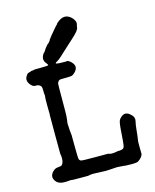

<svg xmlns="http://www.w3.org/2000/svg" viewBox="-120 -868 787 973"><g transform="rotate(-15 273.5 -382.0)"><path d="M272 -767Q313 -804 348 -771Q369 -750 363 -731Q361 -726 360.5 -718.5Q360 -711 352 -700Q344 -689 319.5 -667Q295 -645 287 -637.5Q279 -630 273 -624.5Q267 -619 262.5 -615Q258 -611 243 -597Q228 -583 219 -578.5Q210 -574 209.5 -571.5Q209 -569 209.5 -569Q210 -569 216 -567.5Q222 -566 232.5 -566Q243 -566 252 -565.5Q261 -565 263 -566Q273 -569 288 -554Q316 -526 287 -499Q278 -490 271 -488Q264 -486 238 -486Q212 -486 208 -485Q204 -484 199.5 -479Q195 -474 194 -467Q193 -460 193 -380Q193 -300 192 -297Q191 -294 191 -287.5Q191 -281 189 -271Q187 -261 188 -254.5Q189 -248 189 -238.5Q189 -229 189.5 -226Q190 -223 191 -212Q192 -201 192.5 -198Q193 -195 193 -135Q193 -75 196 -69.5Q199 -64 204.5 -61.5Q210 -59 280 -59H347Q357 -54 374 -55.5Q391 -57 391.5 -58Q392 -59 405 -59Q425 -60 429.5 -67.5Q434 -75 435.5 -96.5Q437 -118 438.5 -133Q440 -148 440 -154Q443 -201 450 -211Q477 -247 506 -223Q529 -205 524 -183.5Q519 -162 517 -138Q515 -114 514.5 -113.5Q514 -113 513.5 -105Q513 -97 511 -88.5Q509 -80 509.5 -54.5Q510 -29 510 -23V-17V-13L506 -4Q506 -4 502.5 1Q499 6 493 11Q487 16 484 18Q479 23 445 23L413 22Q413 21 408.5 21Q404 21 387.5 19.5Q371 18 364.5 19Q358 20 342 20.5Q326 21 322.5 21.5Q319 22 311.5 22Q304 22 300 21.5Q296 21 284 21Q272 21 262 20Q252 19 246.5 19.5Q241 20 234 20.5Q227 21 221 23H181Q136 23 134 22Q132 21 128 21Q124 21 120 22Q116 23 96 23Q60 23 47 -3Q36 -25 56 -45Q68 -57 80.5 -58Q93 -59 99 -60.5Q105 -62 109 -69.5Q113 -77 113.5 -82.5Q114 -88 114.5 -88.5Q115 -89 115 -98.5Q115 -108 114.5 -109.5Q114 -111 113.5 -115.5Q113 -120 112.5 -121Q112 -122 112 -209Q112 -296 112 -302Q112 -308 112 -312.5Q112 -317 112 -320Q112 -323 112 -325Q112 -328 112.5 -328Q113 -328 113 -330Q113 -337 112.5 -338Q112 -339 112 -378Q112 -417 113 -419Q114 -421 113.5 -429.5Q113 -438 112.5 -438.5Q112 -439 112 -456Q112 -473 107 -478Q97 -488 83 -487Q69 -486 59 -497Q35 -523 50 -546Q58 -558 59.5 -558Q61 -558 65.5 -560Q70 -562 74 -562.5Q78 -563 77.5 -564Q77 -565 82 -565Q93 -565 92 -567Q91 -568 130.5 -568Q170 -568 170 -571.5Q170 -575 161 -586Q144 -607 162 -634Q167 -639 167 -639Q167 -639 170.5 -643Q174 -647 175.5 -650.5Q177 -654 185.5 -664.5Q194 -675 197 -676.5Q200 -678 203 -682Q211 -691 210 -691.5Q209 -692 211 -694Q220 -707 240.5 -731Q261 -755 261 -755Q262 -755 264.5 -757.5Q267 -760 267 -761.5Q267 -763 272 -767Z"/></g></svg>

Font: TT2020 Style E
Style: Regular
Weight: 400
Version: Version 00.2